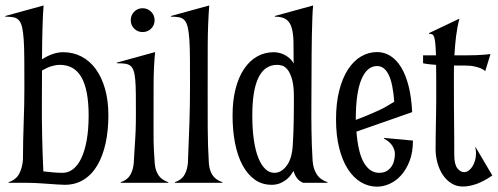

<svg xmlns="http://www.w3.org/2000/svg" viewBox="-23 -678 1846 712"><path d="M8.8 0V-2.4Q36.6 -11.7 48.1 -33.4Q59.6 -55.2 62 -84.5Q62.5 -160.2 64.9 -225.3Q67.4 -290.5 67.4 -352.1Q67.4 -414.6 67.1 -458.3Q66.9 -502 64.9 -531.2Q63 -560.5 58.8 -577.6Q54.7 -594.7 46.6 -603.3Q38.6 -611.8 26.4 -614Q14.2 -616.2 -3.4 -616.2V-618.7L138.7 -657.7Q137.2 -643.6 136.2 -620.8Q135.3 -598.1 134.5 -571.3Q133.8 -544.4 133.3 -515.1Q132.8 -485.8 132.8 -458Q173.8 -484.4 211.4 -484.4Q248 -484.4 278.8 -468.5Q309.6 -452.6 331.8 -422.4Q354 -392.1 366.5 -348.6Q378.9 -305.2 378.9 -250Q378.9 -194.3 368.7 -147.2Q358.4 -100.1 338.4 -65.7Q318.4 -31.2 287.8 -12Q257.3 7.3 217.3 7.3Q205.6 7.3 189.7 6.1Q173.8 4.9 155.5 3.7Q137.2 2.4 117.4 1.2Q97.7 0 78.6 0ZM132.3 -304.7Q131.8 -241.7 133.3 -173.8Q134.8 -106 137.7 -42.5Q158.2 -40 175.8 -38.6Q193.4 -37.1 209 -37.1Q230.5 -37.1 248.3 -51Q266.1 -64.9 278.8 -91.8Q291.5 -118.7 298.6 -158.4Q305.7 -198.2 305.7 -250Q305.7 -343.8 279.5 -390.6Q253.4 -437.5 198.7 -437.5Q184.6 -437.5 168.2 -432.6Q151.9 -427.7 132.8 -416.5V-410.2Z M481 -252.4Q481 -297.9 480.7 -329.6Q480.5 -361.3 478.5 -382.6Q476.6 -403.8 472.4 -416Q468.3 -428.2 460.2 -434.3Q452.1 -440.4 439.9 -441.9Q427.7 -443.4 410.2 -443.4V-445.8L552.2 -484.9Q546.9 -431.6 546.6 -367.4Q546.4 -303.2 546.4 -234.4Q546.4 -207 546.4 -188.5Q546.4 -169.9 546.6 -153.3Q546.9 -136.7 547.9 -118.4Q548.8 -100.1 550.8 -72.8Q552.7 -46.4 564.5 -28.6Q576.2 -10.7 601.1 -2.4V0H424.8V-2.4Q449.7 -10.7 460.4 -29.8Q471.2 -48.8 473.1 -74.7Q474.1 -97.2 475.3 -114Q476.6 -130.9 477.3 -144.5Q478 -158.2 478.8 -169.9Q479.5 -181.6 480 -193.8Q480.5 -206.1 480.7 -220Q481 -233.9 481 -252.4ZM461.9 -603Q461.9 -621.6 474.6 -634.5Q487.3 -647.5 505.9 -647.5Q524.4 -647.5 537.4 -634.5Q550.3 -621.6 550.3 -603Q550.3 -584.5 537.4 -571.8Q524.4 -559.1 505.9 -559.1Q487.3 -559.1 474.6 -571.8Q461.9 -584.5 461.9 -603Z M752.9 -657.7Q747.6 -587.9 747.3 -506.3Q747.1 -424.8 747.1 -334Q747.1 -267.6 747.3 -202.6Q747.6 -137.7 751.5 -72.8Q753.4 -46.4 765.1 -28.6Q776.9 -10.7 801.8 -2.4V0H625.5V-2.4Q650.4 -10.7 661.1 -29.8Q671.9 -48.8 673.8 -74.7Q677.2 -153.3 679.4 -220.7Q681.6 -288.1 681.6 -352.1Q681.6 -414.6 681.4 -458.3Q681.2 -502 679.2 -531.2Q677.2 -560.5 673.1 -577.6Q668.9 -594.7 660.9 -603.3Q652.8 -611.8 640.6 -614Q628.4 -616.2 610.8 -616.2V-618.7Z M1131.8 -304.7Q1131.3 -247.1 1132.1 -192.9Q1132.8 -138.7 1136.2 -82.5Q1138.2 -52.7 1151.4 -32Q1164.6 -11.2 1191.4 -2.4V0H1101.1Q1085.4 -6.8 1077.4 -18.6Q1069.3 -30.3 1065.4 -44.4Q1062.5 -39.1 1056.4 -30.3Q1050.3 -21.5 1040.8 -13.4Q1031.2 -5.4 1017.8 0.7Q1004.4 6.8 986.3 7.3Q949.7 7.8 922.4 -11.5Q895 -30.8 876.5 -65.2Q857.9 -99.6 848.6 -147Q839.4 -194.3 839.4 -250Q839.4 -305.2 850.6 -348.6Q861.8 -392.1 882.1 -422.4Q902.3 -452.6 930.4 -468.5Q958.5 -484.4 992.2 -484.4Q1001 -484.4 1011.2 -482.2Q1021.5 -480 1031.7 -474.9Q1042 -469.7 1051 -461.7Q1060.1 -453.6 1065.9 -442.4Q1065.9 -487.8 1065.4 -520.5Q1064.9 -553.2 1058.8 -574.5Q1052.7 -595.7 1038.3 -606Q1023.9 -616.2 996.1 -616.2V-618.7L1138.2 -657.7Q1136.2 -640.1 1135.3 -610.4Q1134.3 -580.6 1133.5 -545.9Q1132.8 -511.2 1132.6 -475.6Q1132.3 -439.9 1132.3 -410.2ZM994.6 -37.1Q1020.5 -37.1 1040.5 -64Q1060.5 -90.8 1063 -144.5Q1064.5 -168.9 1065.2 -190.7Q1065.9 -212.4 1066.2 -233.2Q1066.4 -253.9 1066.7 -274.4Q1066.9 -294.9 1066.9 -316.9Q1066.9 -360.8 1059.6 -385.3Q1052.2 -409.7 1042.2 -421.1Q1032.2 -432.6 1021.7 -435.1Q1011.2 -437.5 1004.9 -437.5Q912.6 -437.5 912.6 -250Q912.6 -198.2 918.5 -158.4Q924.3 -118.7 935.3 -91.8Q946.3 -64.9 961.2 -51Q976.1 -37.1 994.6 -37.1Z M1401.4 -166.5 1508.3 -156.7Q1508.3 -112.8 1495.8 -80.8Q1483.4 -48.8 1464.1 -27.6Q1444.8 -6.3 1421.4 3.9Q1397.9 14.2 1375.5 14.2Q1343.3 14.2 1315.4 -2.4Q1287.6 -19 1267.1 -50.8Q1246.6 -82.5 1234.9 -128.9Q1223.1 -175.3 1223.1 -235.4Q1223.1 -295.4 1234.9 -341.8Q1246.6 -388.2 1267.1 -419.9Q1287.6 -451.7 1315.4 -468.3Q1343.3 -484.9 1375.5 -484.9Q1402.3 -484.9 1425 -470.5Q1447.8 -456.1 1464.8 -428Q1481.9 -399.9 1492.4 -358.2Q1502.9 -316.4 1505.4 -262.2L1298.8 -189.9Q1305.2 -109.9 1327.1 -73.5Q1349.1 -37.1 1382.8 -37.1Q1398.9 -37.1 1409.9 -43.2Q1420.9 -49.3 1428 -59.3Q1435.1 -69.3 1438.2 -81.8Q1441.4 -94.2 1441.4 -107.4Q1441.4 -123 1431.4 -138.2Q1421.4 -153.3 1400.9 -164.1ZM1296.4 -233.4Q1310.5 -238.8 1331.5 -247.1Q1352.5 -255.4 1384.3 -270Q1402.3 -278.3 1415.5 -286.6Q1428.7 -294.9 1439 -300.8Q1434.1 -368.7 1418.2 -400.9Q1402.3 -433.1 1375.5 -433.1Q1337.9 -433.1 1317.1 -383.3Q1296.4 -333.5 1296.4 -235.4Z M1696.3 -472.7Q1723.1 -472.7 1741.9 -473.4Q1760.7 -474.1 1772.9 -475.1Q1787.1 -476.1 1795.9 -477.5L1776.4 -414.1Q1771 -419.4 1760.7 -424.3Q1752 -428.2 1736.3 -431.6Q1720.7 -435.1 1695.8 -435.1H1660.6Q1660.2 -418 1660.2 -400.1Q1660.2 -382.3 1660.2 -363.8Q1660.2 -321.3 1660.4 -287.8Q1660.6 -254.4 1660.9 -224.9Q1661.1 -195.3 1661.4 -166.3Q1661.6 -137.2 1661.6 -103Q1661.6 -68.8 1672.9 -54.2Q1684.1 -39.6 1698.2 -39.6Q1706.1 -39.6 1713.9 -44.7Q1721.7 -49.8 1728 -59.3Q1734.4 -68.8 1738.3 -81.8Q1742.2 -94.7 1742.2 -110.4Q1742.2 -123 1739.3 -131.3L1740.7 -132.3L1802.7 -27.3Q1771 -5.4 1743.9 4.2Q1716.8 13.7 1693.4 13.7Q1669.4 13.7 1650.6 1.7Q1631.8 -10.3 1618.9 -29.8Q1606 -49.3 1599.1 -74.5Q1592.3 -99.6 1592.3 -126Q1592.3 -155.8 1592.8 -178.5Q1593.3 -201.2 1593.5 -221.2Q1593.8 -241.2 1594.2 -260.5Q1594.7 -279.8 1594.7 -303.2Q1594.7 -346.2 1594.7 -379.2Q1594.7 -412.1 1594.2 -437.5Q1580.1 -438.5 1570.8 -439.5Q1561.5 -440.4 1556.2 -441.4Q1549.8 -442.4 1545.9 -443.4V-472.7H1593.8Q1592.8 -501 1591.3 -516.8Q1589.8 -532.7 1586.9 -540.8Q1584 -548.8 1579.3 -550.8Q1574.7 -552.7 1567.9 -552.7V-555.2L1680.7 -608.9Q1672.4 -577.1 1668.2 -543.2Q1664.1 -509.3 1662.1 -472.7Z"/></svg>

Font: Smythe
Style: Regular
Weight: 400
Version: Version 1.000